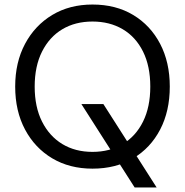

<svg xmlns="http://www.w3.org/2000/svg" viewBox="-20 -732 816 847"><path d="M574 95 339 -273H436L671 95ZM388 12Q287 12 210.5 -33.5Q134 -79 90.5 -160.5Q47 -242 47 -350Q47 -457 90.5 -538.5Q134 -620 210.5 -666Q287 -712 388 -712Q491 -712 567.5 -666Q644 -620 686.5 -538.5Q729 -457 729 -350Q729 -242 686.5 -160.5Q644 -79 567.5 -33.5Q491 12 388 12ZM388 -62Q464 -62 521.5 -96.5Q579 -131 611 -195.5Q643 -260 643 -350Q643 -440 611 -504.5Q579 -569 521.5 -603Q464 -637 388 -637Q312 -637 255 -603Q198 -569 165.5 -504.5Q133 -440 133 -350Q133 -260 165.5 -195.5Q198 -131 255 -96.5Q312 -62 388 -62Z"/></svg>

Font: DM Sans 16pt
Style: Regular
Weight: 400
Version: Version 4.004;gftools[0.9.30]